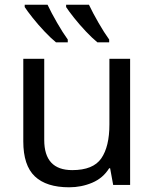

<svg xmlns="http://www.w3.org/2000/svg" viewBox="-20 -786 658 816"><path d="M533 -536V0H461L448 -71H444Q418 -29 372 -9.5Q326 10 274 10Q177 10 128 -36.5Q79 -83 79 -185V-536H168V-191Q168 -63 287 -63Q376 -63 410.5 -113Q445 -163 445 -257V-536ZM358 -766Q374 -732 398.5 -689.5Q423 -647 444 -618V-606H394Q372 -624 345 -652.5Q318 -681 295 -710Q272 -739 261 -756V-766ZM182 -766Q198 -732 222.5 -689.5Q247 -647 268 -618V-606H218Q196 -624 169 -652.5Q142 -681 119 -710Q96 -739 85 -756V-766Z"/></svg>

Font: Go Noto Current
Style: Regular
Weight: 400
Designer: Monotype Design Team
Foundry: Monotype Imaging Inc.
Version: Version 2.007; ttfautohint (v1.8) -l 8 -r 50 -G 200 -x 14 -D